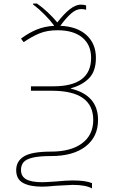

<svg xmlns="http://www.w3.org/2000/svg" viewBox="-20 -869 640 1079"><path d="M388 170Q374 170 292 175Q244 180 217 180Q148 180 109.5 159Q71 138 71 87Q71 37 114.5 10Q158 -17 268 -17Q378 -17 441 -63.5Q504 -110 504 -195Q504 -359 271 -359H154V-384H280Q492 -384 492 -544Q492 -617 442.5 -658Q393 -699 303 -699Q246 -699 203.5 -682Q161 -665 113 -632L98 -652Q141 -684 185.5 -702.5Q230 -721 285 -724Q264 -753 231.5 -786Q199 -819 166 -844V-849H188Q249 -806 302 -743Q341 -793 373.5 -818Q406 -843 435 -843Q453 -843 464 -838V-814Q453 -818 436 -818Q408 -818 379.5 -793Q351 -768 319 -724Q414 -720 466.5 -671.5Q519 -623 519 -544Q519 -469 480.5 -429.5Q442 -390 378 -373V-371Q531 -334 531 -195Q531 -100 461 -46Q391 8 268 8Q200 8 163 17Q126 26 112 43Q98 60 98 86Q98 122 127 138.5Q156 155 218 155Q234 155 292 151Q356 145 388 145Q460 145 497 160V190Q462 170 388 170Z"/></svg>

Font: Noto Sans Mono UI Thin
Style: Regular
Weight: 250
Monospace: yes
Designer: Monotype Design team
Foundry: Monotype Imaging Inc.
Version: Version 1.000